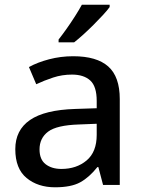

<svg xmlns="http://www.w3.org/2000/svg" viewBox="-20 -786 609 816"><path d="M291 -547Q391 -547 440 -503.5Q489 -460 489 -365V0H418L398 -76H394Q359 -32 320.5 -11Q282 10 214 10Q141 10 93 -29.5Q45 -69 45 -152Q45 -233 107.5 -276Q170 -319 300 -323L391 -326V-357Q391 -419 363.5 -444Q336 -469 286 -469Q244 -469 206 -456.5Q168 -444 134 -428L103 -501Q139 -521 188.5 -534Q238 -547 291 -547ZM316 -257Q221 -254 184.5 -226.5Q148 -199 148 -151Q148 -108 174 -88Q200 -68 241 -68Q305 -68 348 -104Q391 -140 391 -213V-260ZM446 -756Q436 -742 417.5 -722Q399 -702 377.5 -680.5Q356 -659 334.5 -639.5Q313 -620 295 -606H229V-618Q244 -637 262.5 -663Q281 -689 298.5 -716.5Q316 -744 328 -766H446Z"/></svg>

Font: Noto Sans New Tai Lue Medium
Style: Regular
Weight: 500
Version: Version 2.003